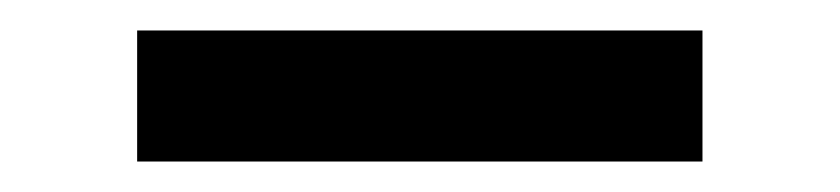

<svg xmlns="http://www.w3.org/2000/svg" viewBox="-20 -325 551 126"><path d="M70 -219V-305H441V-219Z"/></svg>

Font: Anek Latin Expanded Medium
Style: Regular
Weight: 500
Width: 7
Designer: Yesha Goshar
Foundry: Ek Type
Version: Version 1.003